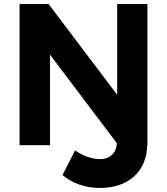

<svg xmlns="http://www.w3.org/2000/svg" viewBox="-20 -720 828 952"><path d="M711 -700H561V-250L221 -700H77V0H228V-449L560 -9C555 42 523 69 475 69C439 69 395 55 352 26L290 148C339 189 402 212 476 212C616 212 707 131 710 0H711Z"/></svg>

Font: Juman SemiBold
Style: Regular
Weight: 600
Designer: Bandar Raffah (Arabic) Julieta Ulanovsky (Latin)
Foundry: Caramella
Version: Version 5.022;PS 005.022;hotconv 1.0.88;makeotf.lib2.5.64775